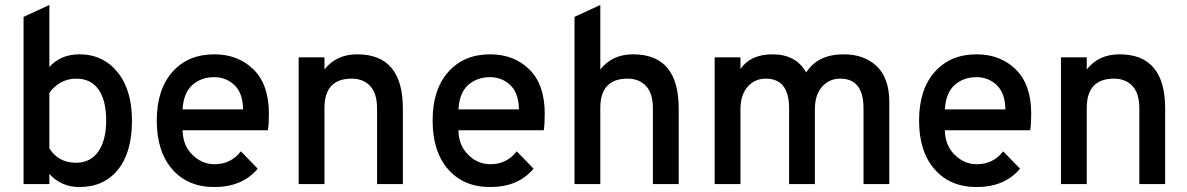

<svg xmlns="http://www.w3.org/2000/svg" viewBox="-20 -742 4787 774"><path d="M300 12Q227 12 179 -41V0H75V-674L179 -722V-472Q225 -523 300 -523Q395 -523 453.5 -451.5Q512 -380 512 -256Q512 -128 455.5 -58Q399 12 300 12ZM287 -86Q345 -86 376.5 -131.5Q408 -177 408 -256Q408 -338 377 -381.5Q346 -425 287 -425Q251 -425 222 -407.5Q193 -390 179 -367V-144Q215 -86 287 -86Z M844 12Q737 12 674.5 -59.5Q612 -131 612 -256Q612 -381 675 -452Q738 -523 844 -523Q940 -523 1002 -462Q1064 -401 1064 -284Q1064 -241 1060 -217H716Q717 -156 755.5 -118Q794 -80 845 -80Q911 -80 951 -132L1019 -62Q957 12 844 12ZM716 -301H960Q959 -367 925 -399Q891 -431 844 -431Q791 -431 755.5 -399.5Q720 -368 716 -301Z M1500 0V-305Q1500 -366 1472 -395.5Q1444 -425 1398 -425Q1288 -425 1288 -307V0H1184V-511H1288V-462Q1336 -523 1420 -523Q1604 -523 1604 -305V0Z M1956 12Q1849 12 1786.5 -59.5Q1724 -131 1724 -256Q1724 -381 1787 -452Q1850 -523 1956 -523Q2052 -523 2114 -462Q2176 -401 2176 -284Q2176 -241 2172 -217H1828Q1829 -156 1867.5 -118Q1906 -80 1957 -80Q2023 -80 2063 -132L2131 -62Q2069 12 1956 12ZM1828 -301H2072Q2071 -367 2037 -399Q2003 -431 1956 -431Q1903 -431 1867.5 -399.5Q1832 -368 1828 -301Z M2296 0V-674L2400 -722V-462Q2448 -523 2532 -523Q2716 -523 2716 -305V0H2612V-305Q2612 -366 2584 -395.5Q2556 -425 2510 -425Q2400 -425 2400 -307V0Z M3461 0V-306Q3461 -425 3367 -425Q3323 -425 3294 -392.5Q3265 -360 3265 -301V0H3161V-306Q3161 -425 3067 -425Q3023 -425 2994 -392.5Q2965 -360 2965 -301V0H2861V-511H2965V-464Q3006 -523 3094 -523Q3189 -523 3230 -450Q3277 -523 3381 -523Q3464 -523 3514.5 -475Q3565 -427 3565 -330V0Z M3917 12Q3810 12 3747.5 -59.5Q3685 -131 3685 -256Q3685 -381 3748 -452Q3811 -523 3917 -523Q4013 -523 4075 -462Q4137 -401 4137 -284Q4137 -241 4133 -217H3789Q3790 -156 3828.5 -118Q3867 -80 3918 -80Q3984 -80 4024 -132L4092 -62Q4030 12 3917 12ZM3789 -301H4033Q4032 -367 3998 -399Q3964 -431 3917 -431Q3864 -431 3828.5 -399.5Q3793 -368 3789 -301Z M4573 0V-305Q4573 -366 4545 -395.5Q4517 -425 4471 -425Q4361 -425 4361 -307V0H4257V-511H4361V-462Q4409 -523 4493 -523Q4677 -523 4677 -305V0Z"/></svg>

Font: Overpass Light
Style: Bold
Weight: 600
Designer: Delve Withrington, Thomas Jockin
Foundry: Delve Fonts
Version: Version 3.000;DELV;Overpass